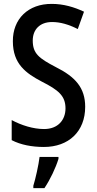

<svg xmlns="http://www.w3.org/2000/svg" viewBox="-20 -744 496 985"><path d="M417 -196C417 -294 366 -350 266 -400C180 -445 148 -469 148 -536C148 -592 184 -631 247 -631C289 -631 331 -619 379 -595L411 -684C360 -708 305 -724 246 -724C125 -725 45 -647 46 -532C46 -416 113 -368 195 -325C280 -282 316 -252 316 -188C316 -129 278 -82 206 -82C151 -82 90 -101 40 -128V-25C86 -1 144 10 205 10C333 10 417 -70 417 -196ZM280 71V61H183C178 103 162 174 151 209V221H208C237 178 266 117 280 71Z"/></svg>

Font: Noto Sans Gurmukhi UI Condensed Medium
Style: Regular
Weight: 500
Width: 3
Designer: Jelle Bosma - Monotype Design Team
Foundry: Monotype Imaging Inc.
Version: Version 2.004